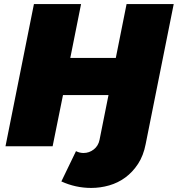

<svg xmlns="http://www.w3.org/2000/svg" viewBox="-20 -720 875 945"><path d="M354 24Q372 33 391 33Q419 33 441.5 15.5Q464 -2 470 -32L514 -252H290L239 0H7L147 -700H379L326 -435H550L603 -700H835L697 -11Q686 46 659.5 86.5Q633 127 597 153.5Q561 180 517.5 192.5Q474 205 429 205Q352 205 282 173Z"/></svg>

Font: Argentum Sans Black
Style: Italic
Weight: 900
Italic angle: -11°
Designer: Julieta Ulanovsky (font), Cristiano Sobral (main changes and remaster)
Foundry: Julieta Ulanovsky (font), Cristiano Sobral (main changes and remaster)
Version: Version 2.007;June 15, 2022;FontCreator 14.0.0.2814 64-bit; 